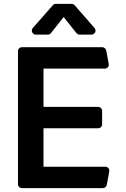

<svg xmlns="http://www.w3.org/2000/svg" viewBox="-20 -971 648 991"><path d="M72.8 -20.6V-706.7Q72.8 -715.2 78.8 -721.2Q84.9 -727.3 93.8 -727.3H507.8Q515.3 -727.3 521 -722.5Q526.6 -717.7 528.4 -710.2L541.2 -641.3Q541.5 -639.9 541.5 -637.4Q541.5 -628.9 535.5 -622.9Q529.5 -616.8 521 -616.8H204.5V-419.4H486.2Q494.7 -419.4 500.9 -413.4Q507.1 -407.3 507.1 -398.8V-329.5Q507.1 -321 500.9 -315Q494.7 -308.9 486.2 -308.9H204.5V-110.4H523.8Q532.3 -110.4 538.4 -104.4Q544.4 -98.4 544.4 -89.8Q544.4 -87.4 544 -85.9L531.2 -17Q529.5 -9.6 523.8 -4.8Q518.1 0 510.7 0H93.8Q84.9 0 78.8 -6Q72.8 -12.1 72.8 -20.6ZM242.9 -800.1 308.6 -883.2 374.6 -800.1Q377.5 -796.5 381.7 -794.4Q386 -792.3 390.6 -792.3H452.1Q460.9 -792.3 467 -798.5Q473 -804.7 473 -812.9Q473 -820.3 467.7 -826.7L365.4 -943.9Q362.6 -947.4 358.3 -949.2Q354 -951 349.8 -951H268.1Q258.5 -951 252.5 -943.9L149.5 -826.7Q144.2 -820.3 144.2 -813.2Q144.2 -805 150.2 -798.7Q156.2 -792.3 165.1 -792.3H226.6Q236.9 -792.3 242.9 -800.1Z"/></svg>

Font: DeltaSans SemiBold
Style: Regular
Weight: 600
Designer: Rasmus Andersson
Foundry: rsms
Version: Version 3.012